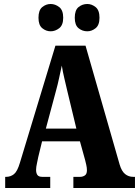

<svg xmlns="http://www.w3.org/2000/svg" viewBox="-20 -943 697 963"><path d="M6 0V-56H11Q33 -56 50 -69.5Q67 -83 80 -127L258 -714H409L580 -118Q590 -84 607.5 -70Q625 -56 648 -56H657V0H348V-56H382Q395 -56 405.5 -63Q416 -70 416 -89Q416 -102 412.5 -117Q409 -132 407 -140L381 -234H191L172 -156Q170 -144 165.5 -124.5Q161 -105 161 -91Q161 -75 167.5 -65.5Q174 -56 192 -56H232V0ZM210 -298H363L317 -489Q310 -520 302.5 -551Q295 -582 290 -614Q283 -583 276.5 -552Q270 -521 262 -492ZM418 -786Q393 -786 374 -801.5Q355 -817 355 -854Q355 -892 374 -907.5Q393 -923 418 -923Q440 -923 459.5 -907.5Q479 -892 479 -854Q479 -817 459.5 -801.5Q440 -786 418 -786ZM234 -786Q211 -786 192 -801.5Q173 -817 173 -854Q173 -892 192 -907.5Q211 -923 234 -923Q257 -923 277 -907.5Q297 -892 297 -854Q297 -817 277 -801.5Q257 -786 234 -786Z"/></svg>

Font: Noto Serif Tamil ExtraCondensed Black
Style: Regular
Weight: 900
Width: 2
Designer: Indian Type Foundry, Tom Grace, and the Monotype Design Team
Foundry: Monotype Imaging Inc.
Version: Version 2.004; ttfautohint (v1.8.4.7-5d5b)